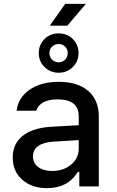

<svg xmlns="http://www.w3.org/2000/svg" viewBox="-20 -966 605 995"><path d="M250 -80Q309 -80 348.5 -113Q388 -146 388 -196V-240L258 -232Q151 -225 151 -155Q151 -120 178.5 -100Q206 -80 250 -80ZM223 9Q145 9 95.5 -34.5Q46 -78 46 -150Q46 -221 97.5 -262Q149 -303 244 -309L388 -317V-363Q388 -451 279 -451Q187 -451 168 -392H66Q74 -460 133.5 -501Q193 -542 284 -542Q383 -542 437.5 -494.5Q492 -447 492 -363V0H391V-75H383Q332 9 223 9ZM357 -618.5Q327 -589 284 -589Q241 -589 211 -618.5Q181 -648 181 -691Q181 -734 210.5 -763.5Q240 -793 284 -793Q328 -793 357.5 -763.5Q387 -734 387 -691Q387 -648 357 -618.5ZM250 -724.5Q236 -711 236 -691Q236 -671 250 -657Q264 -643 284 -643Q304 -643 317.5 -657Q331 -671 331 -691Q331 -711 317.5 -724.5Q304 -738 284 -738Q264 -738 250 -724.5ZM238 -833 318 -946H425L329 -833Z"/></svg>

Font: Manrope Medium
Style: Medium
Weight: 500
Designer: Mikhail Sharanda
Foundry: Mikhail Sharanda
Version: Version 4.000;hotconv 1.0.109;makeotfexe 2.5.65596